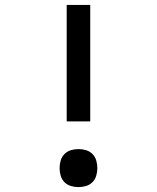

<svg xmlns="http://www.w3.org/2000/svg" viewBox="-20 -755 640 783"><path d="M252 -260V-735H348V-260ZM300 8Q284 8 269 3.5Q254 -1 243 -12Q232 -23 227.5 -38.5Q223 -54 223 -69Q223 -85 227.5 -100.5Q232 -116 243 -127Q254 -138 269 -142.5Q284 -147 300 -147Q316 -147 331 -142.5Q346 -138 357 -127Q368 -116 372.5 -100.5Q377 -85 377 -69Q377 -54 372.5 -38.5Q368 -23 357 -12Q346 -1 331 3.5Q316 8 300 8Z"/></svg>

Font: Iosevka Curly Medium Extended
Style: Regular
Weight: 500
Width: 7
Monospace: yes
Designer: Belleve Invis
Foundry: Belleve Invis
Version: Version 11.1.0; ttfautohint (v1.8.3)